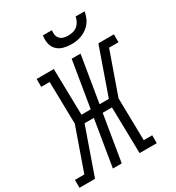

<svg xmlns="http://www.w3.org/2000/svg" viewBox="-255 -1088 1118 1220"><g transform="rotate(-30 304.5 -477.5)"><path d="M-34 0V-58H35L144 -368L138 -677H76V-735H202L209 -396H277L333 -735H398L342 -396H410L529 -735H643V-677H574L465 -368L471 -58H533V0H407L400 -339H332L276 0H211L267 -339H199L80 0ZM379 -815Q350 -815 322 -822.5Q294 -830 274.5 -849.5Q255 -869 249.5 -897.5Q244 -926 249 -955H315Q312 -938 315 -921.5Q318 -905 328.5 -893.5Q339 -882 355 -877.5Q371 -873 388 -873Q406 -873 423.5 -877.5Q441 -882 455 -893.5Q469 -905 477.5 -921.5Q486 -938 489 -955H555Q551 -935 544 -915.5Q537 -896 524.5 -879.5Q512 -863 494.5 -850Q477 -837 457.5 -829Q438 -821 418 -818Q398 -815 379 -815Z"/></g></svg>

Font: Iosevka Slab LtExObl
Style: Regular
Weight: 300
Width: 7
Italic angle: -9°
Monospace: yes
Designer: Belleve Invis
Foundry: Belleve Invis
Version: Version 11.1.0; ttfautohint (v1.8.3)